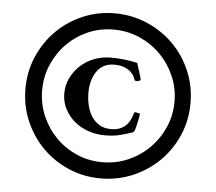

<svg xmlns="http://www.w3.org/2000/svg" viewBox="-51 -745 928 825"><g transform="rotate(5 413.0 -333.0)"><path d="M413.2 -498Q373.5 -498 339.8 -485Q306 -472 280.5 -448.5Q255 -425 240 -394Q225 -363 225 -327Q225 -292 240 -262Q255 -232 280.5 -210Q306 -188 340.5 -175.5Q375 -163 414 -163Q452 -163 480.5 -170.5Q509 -178 535 -187Q538 -188 542 -200Q546 -212 549 -226.5Q552 -241 554.5 -253.5Q557 -266 557 -268Q552 -270 546 -271.5Q540 -273 532 -273Q527 -254 519.5 -239Q512 -224 500.5 -213.5Q489 -203 473.5 -197.5Q458 -192 438 -192Q410 -192 389.6 -203.6Q369.2 -215.1 355.6 -235.1Q342 -255 335 -282.3Q328 -309.6 328 -341Q328 -366.3 334.2 -389.1Q340.5 -412 352.2 -430Q364 -448 383 -458.5Q402 -469 428 -469Q454 -469 471.5 -462Q489 -455 499.5 -445.5Q510 -436 515 -425.5Q520 -415 522 -409.2Q524 -408 526.5 -407.5Q529 -407 531.3 -407Q536 -407 541.5 -409.5Q547 -412 547 -414Q547 -415.9 544 -427Q541 -438 537 -450Q533 -462 529.5 -472.5Q526 -483 526 -485Q502 -491 471 -494.5Q440 -498 413.2 -498ZM129 -333Q129 -392 151.5 -444Q174 -496 212.5 -535Q251 -574 302.5 -596.5Q354 -619 413 -619Q472 -619 524 -596.5Q576 -574 615 -535Q654 -496 677 -444Q700 -392 700 -333Q700 -274 677 -222Q654 -170 615 -131Q576 -92 524 -69.5Q472 -47 413 -47Q354 -47 302.5 -69.5Q251 -92 212.5 -131Q174 -170 151.5 -222Q129 -274 129 -333ZM57 -333.2Q57 -259 85 -194Q113 -129 161 -80.9Q209 -32.8 273.6 -4.9Q338.1 23 412.1 23Q486 23 551 -4.9Q616 -32.8 664.5 -80.9Q713 -129 741 -193.8Q769 -258.6 769 -332.8Q769 -407 741 -472Q713 -537 664.5 -585.1Q615.9 -633.2 550.9 -661.1Q485.8 -689 411.9 -689Q338 -689 273.5 -661.1Q209 -633.2 161 -585.1Q113 -537 85 -472.2Q57 -407.4 57 -333.2Z"/></g></svg>

Font: Vermiglione
Style: Italic
Weight: 400
Italic angle: -11°
Version: Version 1.105